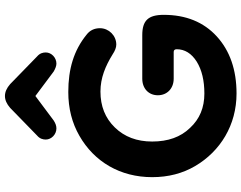

<svg xmlns="http://www.w3.org/2000/svg" viewBox="-120 -840 976 776"><g transform="rotate(-90 368.0 -452.0)"><path d="M192 -755C192 -732 213 -712 237 -712C248 -712 258 -716 269 -723L368 -797L467 -723C479 -716 490 -712 499 -712C523 -712 544 -732 544 -755C544 -766 541 -779 528 -790L416 -899C400 -913 384 -920 368 -920C352 -920 336 -913 320 -899L208 -790C195 -779 192 -766 192 -755ZM378 16C474 16 551 -11 609 -64C667 -117 696 -189 696 -278C696 -341 673 -365 614 -365H438C398 -365 371 -339 371 -302C371 -265 398 -238 438 -238H546C553 -238 557 -234 557 -226C557 -193 540 -166 507 -145C473 -124 430 -114 378 -114C321 -114 275 -133 239 -172C202 -210 184 -261 184 -325C184 -387 203 -437 241 -476C279 -515 327 -534 386 -534C441 -534 489 -514 536 -485C551 -475 564 -470 576 -470C612 -470 642 -500 642 -536C642 -559 633 -577 616 -590C552 -642 477 -664 384 -664C318 -664 259 -649 207 -619C102 -559 40 -454 40 -325C40 -260 55 -202 85 -151C145 -49 251 16 378 16Z"/></g></svg>

Font: Dongle
Style: Bold
Weight: 700
Designer: Yanghee Ryu
Foundry: Yanghee Ryu
Version: Version 2.000